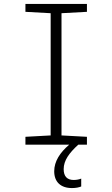

<svg xmlns="http://www.w3.org/2000/svg" viewBox="-20 -734 570 974"><path d="M109 0H331C284 40 255 85 255 135C255 189 288 220 345 220C364 220 380 217 392 212V172C383 176 368 179 354 179C320 179 303 160 303 124C303 80 331 42 377 0H421V-40L292 -47V-667L421 -674V-714H109V-674L237 -667V-47L109 -40Z"/></svg>

Font: Noto Sans Mono Condensed Light
Style: Regular
Weight: 300
Width: 3
Designer: Monotype Design Team
Foundry: Monotype Imaging Inc.
Version: Version 2.014